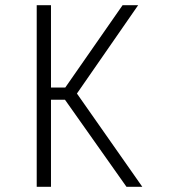

<svg xmlns="http://www.w3.org/2000/svg" viewBox="-20 -720 690 740"><path d="M121.5 0V-700H176.5V-382.5H231.5L452.5 -700H512.5L276.5 -359.5L528.5 0H467.5L230.5 -335.5H176.5V0Z"/></svg>

Font: Trispace ExtraLight
Style: Regular
Weight: 200
Designer: Tyler Finck
Foundry: Etcetera Type Company
Version: Version 1.210; ttfautohint (v1.8.3)